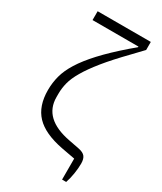

<svg xmlns="http://www.w3.org/2000/svg" viewBox="-222 -826 888 1054"><g transform="rotate(30 222.0 -299.0)"><path d="M362 17 276 1Q157 -22 103 -79Q49 -136 49 -237Q49 -283 60.5 -327Q72 -371 102.5 -420Q133 -469 186 -526.5Q239 -584 322 -656L360 -688V-692H69V-748H406V-697L346 -634Q271 -557 225 -500Q179 -443 153 -398.5Q127 -354 118 -318.5Q109 -283 109 -249V-227Q109 -90 290 -56L357 -43Q386 -37 397.5 -22Q409 -7 409 22Q409 51 403.5 86Q398 121 388 150H362Z"/></g></svg>

Font: IBM Plex Serif Light
Style: Regular
Weight: 300
Designer: Mike Abbink, Paul van der Laan, Pieter van Rosmalen
Foundry: Bold Monday
Version: Version 3.001